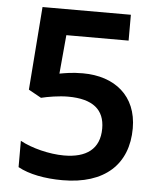

<svg xmlns="http://www.w3.org/2000/svg" viewBox="-52 -759 676 814"><g transform="rotate(5 286.0 -352.0)"><path d="M291 -449C244 -449 215 -443 192 -439L207 -604H472V-714H96L69 -360L123 -330C151 -337 199 -345 237 -345C344 -345 393 -302 393 -223C393 -135 336 -95 241 -95C179 -95 103 -114 54 -141V-29C101 -3 169 10 244 10C424 10 522 -82 522 -235C522 -373 427 -449 291 -449Z"/></g></svg>

Font: Noto Sans Myanmar SemiBold
Style: Regular
Weight: 600
Designer: Monotype Design Team
Foundry: Monotype Imaging Inc.
Version: Version 2.107